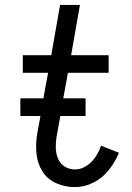

<svg xmlns="http://www.w3.org/2000/svg" viewBox="-20 -755 540 783"><path d="M286 8Q245 8 209 -8Q173 -24 152.5 -57Q132 -90 128.5 -130.5Q125 -171 132 -211L145 -282H63V-354H157L176 -458H73V-530H189L225 -735H306L270 -530H423V-458H257L238 -354H329V-282H226L211 -199Q207 -176 207.5 -152.5Q208 -129 216.5 -108.5Q225 -88 243.5 -76Q262 -64 286 -64Q310 -64 332.5 -78.5Q355 -93 369.5 -115Q384 -137 392 -161L465 -132Q450 -95 424 -62Q398 -29 361 -10.5Q324 8 286 8Z"/></svg>

Font: Iosevka SS08
Style: Italic
Weight: 400
Italic angle: -10°
Monospace: yes
Designer: Belleve Invis
Foundry: Belleve Invis
Version: 2.1.0; ttfautohint (v1.8.2)